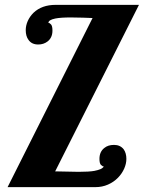

<svg xmlns="http://www.w3.org/2000/svg" viewBox="-20 -770 592 790"><path d="M360.8 -695.8Q345.7 -695.8 321.3 -697.3Q289.1 -698.2 271 -698.2Q229.5 -698.2 207.5 -693.8Q179.2 -688 179.2 -675.8Q184.6 -675.8 190.4 -668.9Q195.8 -662.1 195.8 -644Q195.8 -614.7 175.3 -599.1Q159.2 -586.9 137.2 -586.9Q110.4 -586.9 97.2 -606Q85.9 -621.1 85.9 -646Q85.9 -665 94.2 -683.6Q102.5 -702.1 117.7 -717.3Q151.9 -750 209 -750H551.8L207 -64.9Q218.8 -64.9 252.9 -64Q287.1 -63 303.2 -63Q347.2 -63 368.2 -66.9Q383.3 -69.8 393.1 -74Q402.8 -78.1 407.2 -85Q401.9 -85 395.5 -91.3Q389.2 -97.7 389.2 -116.2Q389.2 -145.5 409.2 -161.1Q424.3 -173.8 449.2 -173.8Q474.6 -173.8 488.8 -155.8Q500 -140.1 500 -116.2Q500 -96.7 491 -76.2Q481.9 -55.7 465.8 -39.1Q448.2 -21 424.3 -10.5Q400.4 0 372.1 0H11.2Z"/></svg>

Font: Pattaya
Style: Regular
Weight: 400
Designer: Pablo Impallari / Thai characters Designed by Thanarat Vachiruckul and Suppakit Chalermlarp
Foundry: Pablo Impallari
Version: Version 2.001